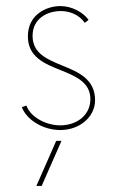

<svg xmlns="http://www.w3.org/2000/svg" viewBox="-20 -425 389 639"><path d="M180.7 7.8C244.6 7.8 296.4 -35.6 296.4 -91.3C296.4 -162.1 240.7 -185.1 187 -207C136.7 -227.5 88.4 -247.6 88.4 -305.7C88.4 -364.3 138.7 -388.2 182.1 -388.2C212.4 -388.2 243.2 -376 262.2 -349.1L274.9 -358.9C257.3 -383.3 220.2 -404.8 180.7 -404.8C135.3 -404.8 72.8 -377 72.8 -304.2C72.8 -234.9 128.4 -212.9 182.1 -191.4C231.9 -171.4 280.8 -150.9 280.8 -95.2C280.8 -39.6 232.9 -7.8 180.7 -7.8C130.4 -7.8 80.6 -37.1 67.9 -73.7L52.7 -68.4C68.8 -25.4 124 7.8 180.7 7.8ZM101.1 193.8H118.7L184.6 43.9H167Z"/></svg>

Font: Now Thin
Style: Regular
Weight: 100
Designer: Alfredo Marco Pradil
Foundry: Alfredo Marco Pradil
Version: Version 1.200;hotconv 1.0.109;makeotfexe 2.5.65596